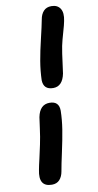

<svg xmlns="http://www.w3.org/2000/svg" viewBox="-105 -859 542 1066"><g transform="rotate(-10 165.5 -326.5)"><path d="M198.2 -365.2Q143.6 -365.2 142.1 -418.9Q143.6 -471.7 152.8 -525.9Q162.1 -580.1 178.2 -647.2Q194.3 -714.4 201.2 -751Q206.1 -780.3 222.2 -797.6Q238.3 -814.9 266.1 -814.9Q300.3 -814.9 315.9 -790.8Q331.5 -766.6 321.8 -721.2Q318.4 -702.1 306.2 -660.4Q293.9 -618.7 287.1 -586.9Q279.3 -545.4 273.7 -498.3Q268.1 -451.2 265.1 -435.1Q251 -365.2 198.2 -365.2ZM98.1 162.1Q21 162.1 41 67.9Q44.4 48.3 54.4 6.1Q64.5 -36.1 70.8 -68.8Q79.6 -109.9 85.7 -157.7Q91.8 -205.6 94.2 -219.2Q107.9 -288.1 163.1 -288.1Q216.8 -288.1 216.8 -233.9Q215.8 -183.1 207.3 -129.4Q198.7 -75.7 183.6 -6.8Q168.5 62 162.1 99.1Q157.2 127.4 141.4 144.8Q125.5 162.1 98.1 162.1Z"/></g></svg>

Font: Shantell Sans Irregular
Style: Italic
Weight: 600
Italic angle: -11.31°
Designer: Stephen Nixon, Anya Danilova, Shantell Martin
Foundry: Arrow Type
Version: Version 1.006;[9816181b4]